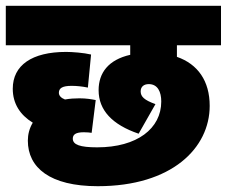

<svg xmlns="http://www.w3.org/2000/svg" viewBox="-20 -642 782 662"><path d="M315 -134C256 -134 231 -143 231 -164C231 -178 241 -186 269 -186C280 -186 290 -185 296 -184L310 -297C295 -300 277 -303 254 -303C238 -303 221 -302 204 -299C191 -304 183 -312 183 -322C183 -338 195 -346 227 -346C244 -346 264 -344 283 -340L294 -454C269 -460 229 -463 208 -463C90 -463 24 -417 24 -336C24 -285 49 -246 93 -219C81 -199 76 -178 76 -157C76 -64 152 0 317 0C573 0 703 -132 703 -277C703 -363 662 -421 590 -446V-486H742V-622H0V-486H429V-453C354 -436 320 -391 320 -331C320 -262 367 -212 458 -181L516 -283C477 -297 465 -309 465 -327C465 -343 476 -352 493 -352C524 -352 536 -325 536 -292C536 -199 453 -134 315 -134Z"/></svg>

Font: Noto Sans SemiCondensed Black
Style: Italic
Weight: 900
Width: 4
Italic angle: -12°
Designer: Monotype Design Team
Foundry: Monotype Imaging Inc.
Version: Version 2.013